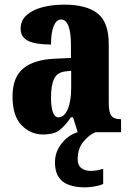

<svg xmlns="http://www.w3.org/2000/svg" viewBox="-20 -570 563 828"><path d="M166 10Q112 10 73 -30Q34 -70 34 -154Q34 -236 80 -274.5Q126 -313 218 -317L286 -320V-374Q286 -486 243 -486Q224 -486 212 -458.5Q200 -431 200 -378Q133 -378 101 -394Q69 -410 69 -446Q69 -482 95 -505Q121 -528 163.5 -539Q206 -550 257 -550Q353 -550 401 -512Q449 -474 449 -380V-126Q449 -86 460 -71Q471 -56 499 -56H502V0H315L295 -64H286Q258 -24 234 -7Q210 10 166 10ZM232 -64Q257 -64 272 -99Q287 -134 287 -191V-265L262 -262Q227 -258 213.5 -230.5Q200 -203 200 -150Q200 -109 208 -86.5Q216 -64 232 -64ZM349 238Q282 238 249.5 212Q217 186 217 130Q217 98 231 71.5Q245 45 267.5 26Q290 7 315 0H392Q366 10 340.5 40Q315 70 315 117Q315 143 331 155Q347 167 372 167Q395 167 425 158V223Q412 230 387 234Q362 238 349 238Z"/></svg>

Font: Noto Serif Tamil ExtraCondensed Black
Style: Regular
Weight: 900
Width: 2
Designer: Indian Type Foundry, Tom Grace, and the Monotype Design Team
Foundry: Monotype Imaging Inc.
Version: Version 2.004; ttfautohint (v1.8.4.7-5d5b)